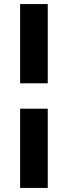

<svg xmlns="http://www.w3.org/2000/svg" viewBox="-20 -795 334 945"><path d="M79 -385H215V-775H79ZM79 130H215V-260H79Z"/></svg>

Font: RT Raleway ExtraBold
Style: Regular
Weight: 400
Designer: Matt McInerney, Pablo Impallari, Rodrigo Fuenzalida — Edited by Milan Moffatt in April 2016
Foundry: Matt McInerney, Pablo Impallari, Rodrigo Fuenzalida — Edited by Milan Moffatt in April 2016
Version: Version 3.001